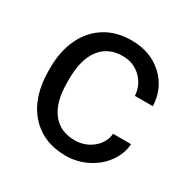

<svg xmlns="http://www.w3.org/2000/svg" viewBox="-129 -659 782 791"><g transform="rotate(30 261.5 -264.0)"><path d="M280.3 -64Q328.6 -64 364.7 -93.3Q400.9 -122.6 404.8 -166.5H490.2Q487.8 -121.1 459 -80.1Q430.2 -39.1 382.1 -14.6Q334 9.8 280.3 9.8Q172.4 9.8 108.6 -62.3Q44.9 -134.3 44.9 -259.3V-274.4Q44.9 -351.6 73.2 -411.6Q101.6 -471.7 154.5 -504.9Q207.5 -538.1 279.8 -538.1Q368.7 -538.1 427.5 -484.9Q486.3 -431.6 490.2 -346.7H404.8Q400.9 -397.9 366 -430.9Q331.1 -463.9 279.8 -463.9Q210.9 -463.9 173.1 -414.3Q135.3 -364.7 135.3 -271V-253.9Q135.3 -162.6 172.9 -113.3Q210.4 -64 280.3 -64Z"/></g></svg>

Font: Noboto
Style: Regular
Weight: 400
Designer: Google
Version: Version 2.001101; 2014